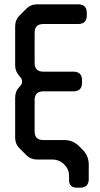

<svg xmlns="http://www.w3.org/2000/svg" viewBox="-20 -730 460 887"><path d="M102 -13Q122 7 151 7H221Q254 7 276.5 29.5Q299 52 299 82V101Q299 137 335 137H350Q390 137 390 97V30Q390 -10 362 -38L345 -55Q317 -83 277 -83H180Q140 -83 140 -123V-268Q140 -308 180 -308H319Q359 -308 359 -348V-359Q359 -399 319 -399H180Q140 -399 140 -439V-579Q140 -619 180 -619H341Q381 -619 381 -659V-670Q381 -710 341 -710H151Q122 -710 102 -690L70 -658Q50 -638 50 -609V-428Q50 -400 70 -378Q82 -366 82 -353Q82 -341 72 -331L70 -329Q50 -309 50 -279V-94Q50 -65 70 -45Z"/></svg>

Font: WDXL Lubrifont TC
Style: Regular
Weight: 400
Designer: [WDXL Lubrifont] Copyright 2020-2022 (c) NightFurySL2001, Skr-ZERO; [ZCOOL QingKe HuangYou] Copyright 2018-2022 (c) The 
Version: Version 2.001;hotconv 1.1.1;makeotfexe 2.6.0